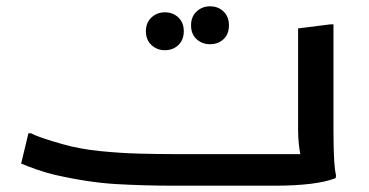

<svg xmlns="http://www.w3.org/2000/svg" viewBox="-20 -588 1168 608"><path d="M70 -166H78Q89 -160 109 -153Q129 -146 149 -140Q169 -134 180 -131Q233 -116 297.5 -109.5Q362 -103 423.5 -101.5Q485 -100 528 -100H931Q928 -115 926 -134.5Q924 -154 924 -177V-498L1027 -511H1036V-175Q1036 -155 1036.5 -128.5Q1037 -102 1038.5 -76Q1040 -50 1044 -32L1043 -24Q1013 -12 964 -6Q915 0 852 0H528Q438 0 349 -5Q260 -10 151 -35Q122 -42 94 -52Q66 -62 47 -70ZM645 -448Q620 -448 602.5 -464Q585 -480 585 -508Q585 -535 602.5 -551.5Q620 -568 645 -568Q671 -568 688 -551.5Q705 -535 705 -508Q705 -480 688 -464Q671 -448 645 -448ZM502 -429Q477 -429 459.5 -445.5Q442 -462 442 -489Q442 -516 459.5 -532.5Q477 -549 502 -549Q528 -549 545 -532.5Q562 -516 562 -489Q562 -462 545 -445.5Q528 -429 502 -429Z"/></svg>

Font: Kufam Medium
Style: Regular
Weight: 500
Designer: Wael Morcos, Artur Schmal
Foundry: Original Type
Version: Version 1.300; ttfautohint (v1.8.3)